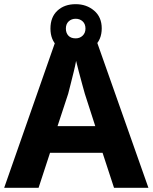

<svg xmlns="http://www.w3.org/2000/svg" viewBox="-20 -901 732 921"><path d="M527 0 472 -168H220L165 0H0L251 -717H439L692 0ZM387 -451Q383 -466 374.5 -496Q366 -526 358 -557.5Q350 -589 345 -609Q341 -586 333.5 -556Q326 -526 319 -498Q312 -470 307 -451L256 -296H437ZM343 -648Q289 -648 255.5 -679Q222 -710 222 -764Q222 -819 255.5 -850Q289 -881 343 -881Q395 -881 431.5 -850Q468 -819 468 -765Q468 -710 432 -679Q396 -648 343 -648ZM343 -717Q363 -717 376.5 -730Q390 -743 390 -764Q390 -786 376.5 -798.5Q363 -811 343 -811Q323 -811 309.5 -798.5Q296 -786 296 -764Q296 -743 308 -730Q320 -717 343 -717Z"/></svg>

Font: Noto Sans Lao
Style: Bold
Weight: 700
Designer: Monotype Design Team
Foundry: Monotype Imaging Inc.
Version: Version 2.003